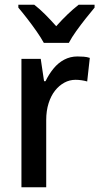

<svg xmlns="http://www.w3.org/2000/svg" viewBox="-20 -786 417 806"><path d="M305 -549Q318 -549 331.5 -548Q345 -547 357 -543L346 -444Q336 -447 323 -449Q310 -451 297 -451Q272 -451 250 -439Q228 -427 211 -405.5Q194 -384 184 -352.5Q174 -321 174 -282V0H70V-539H151L165 -445H171Q185 -474 204.5 -498Q224 -522 249.5 -535.5Q275 -549 305 -549ZM377 -754Q361 -735 340 -708.5Q319 -682 300 -655.5Q281 -629 269 -606H164Q152 -628 133.5 -654.5Q115 -681 94.5 -707.5Q74 -734 57 -754V-766H124Q146 -749 169.5 -725.5Q193 -702 216 -676Q241 -704 263.5 -725.5Q286 -747 310 -766H377Z"/></svg>

Font: Noto Sans Display SemiCondensed Medium
Style: Regular
Weight: 500
Width: 4
Designer: Monotype Design Team
Foundry: Monotype Imaging Inc.
Version: Version 2.003